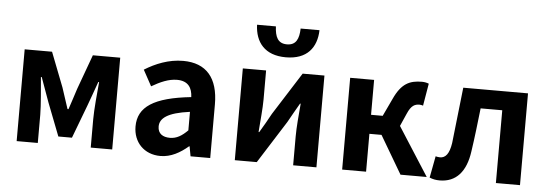

<svg xmlns="http://www.w3.org/2000/svg" viewBox="-52 -993 3333 1167"><g transform="rotate(5 1614.0 -409.0)"><path d="M79 -560V0H208V-173C208 -230 197 -339 192 -401H197C213 -355 235 -297 251 -251L329 -50H412L488 -251C504 -297 526 -353 542 -401H547C541 -339 531 -230 531 -173V0H662V-560H495L418 -349C404 -303 389 -262 376 -221H370C357 -262 343 -303 328 -349L246 -560Z M957 14C1021 14 1077 -18 1126 -60H1129L1140 0H1260V-327C1260 -488 1187 -574 1045 -574C957 -574 877 -541 811 -500L864 -403C916 -433 966 -456 1018 -456C1087 -456 1111 -414 1113 -359C887 -335 791 -272 791 -152C791 -56 857 14 957 14ZM1005 -101C962 -101 931 -120 931 -164C931 -214 977 -251 1113 -269V-156C1078 -121 1046 -101 1005 -101Z M1410 -560V0H1544L1708 -259C1726 -292 1756 -344 1775 -377H1779C1773 -306 1766 -233 1766 -176V0H1908V-560H1775L1610 -300C1593 -267 1562 -215 1543 -183H1539C1544 -252 1552 -327 1552 -383V-560ZM1664 -650C1794 -650 1851 -726 1854 -832H1739C1737 -769 1720 -729 1664 -729C1608 -729 1591 -769 1588 -832H1473C1477 -726 1535 -650 1664 -650Z M2065 0H2211V-231H2285L2421 0H2581L2392 -295L2426 -372C2449 -426 2472 -434 2500 -434C2508 -434 2514 -432 2521 -430L2544 -566C2532 -571 2517 -574 2502 -574C2427 -574 2377 -551 2333 -455L2282 -347H2211V-560H2065Z M2661 14C2761 14 2821 -54 2838 -179C2851 -266 2861 -356 2871 -444H3003V0H3150V-560H2755C2742 -446 2730 -332 2717 -219C2707 -152 2684 -126 2651 -126C2640 -126 2632 -128 2624 -130L2599 2C2618 10 2637 14 2661 14Z"/></g></svg>

Font: Kinto Sans
Style: Bold
Weight: 700
Designer: Authors: Ryoko NISHIZUKA  (kana & ideographs); Paul D. Hunt (Latin, Greek & Cyrillic); Wenlong ZHANG  (bopomofo); Sandol
Foundry: Adobe Systems Incorporated, ookami Inc.
Version: Version 0.001